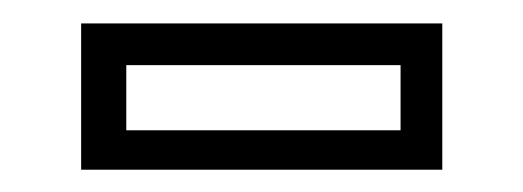

<svg xmlns="http://www.w3.org/2000/svg" viewBox="-20 -708 458 168"><path d="M51 -559.5V-687.5H367V-559.5ZM90.5 -594H330.5V-651H90.5Z"/></svg>

Font: Tourney Thin
Style: Regular
Weight: 100
Designer: Tyler Finck
Foundry: Etcetera Type Co
Version: Version 1.015